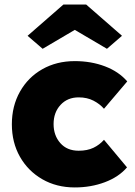

<svg xmlns="http://www.w3.org/2000/svg" viewBox="-20 -812 590 842"><path d="M308 10Q228 10 165.5 -26Q103 -62 67.5 -124.5Q32 -187 32 -267Q32 -347 67.5 -410Q103 -473 165.5 -508.5Q228 -544 308 -544Q380 -544 440.5 -521Q501 -498 538 -455L436 -335Q418 -356 390 -370.5Q362 -385 325 -385Q276 -385 245.5 -352Q215 -319 215 -268Q215 -218 244.5 -184.5Q274 -151 325 -151Q363 -151 390 -164Q417 -177 436 -199L537 -78Q501 -36 440 -13Q379 10 308 10ZM167 -598 101 -655 258 -792H358L515 -655L449 -598L308 -681Z"/></svg>

Font: Lexend Deca ExtraBold
Style: Regular
Weight: 800
Designer: Bonnie Shaver-Troup, Thomas Jockin
Foundry: Lexend
Version: Version 1.008; ttfautohint (v1.8.4.7-5d5b)